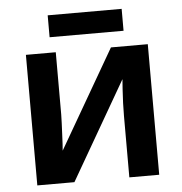

<svg xmlns="http://www.w3.org/2000/svg" viewBox="-51 -746 753 794"><g transform="rotate(-5 325.5 -348.5)"><path d="M196 -284Q196 -270 195 -248.5Q194 -227 193 -203.5Q192 -180 191 -161.5Q190 -143 189 -134L425 -542H578V0H454V-255Q454 -278 455 -308Q456 -338 458 -365.5Q460 -393 461 -407L226 0H72V-542H196ZM483 -697V-606H176V-697Z"/></g></svg>

Font: Noto Sans Display SemiBold
Style: Regular
Weight: 600
Designer: Monotype Design Team
Foundry: Monotype Imaging Inc.
Version: Version 2.003